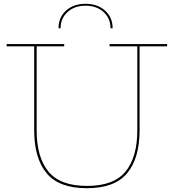

<svg xmlns="http://www.w3.org/2000/svg" viewBox="-20 -984 915 1011"><path d="M860 -752V-740H715V-298Q715 -151 649.5 -72Q584 7 437 7Q291 7 225.5 -72Q160 -151 160 -298V-740H15V-752H318V-740H173V-298Q173 -156 235 -80.5Q297 -5 438 -5Q579 -5 641 -80.5Q703 -156 703 -298V-740H557V-752ZM562 -835Q562 -888 525 -921Q488 -954 430 -954Q372 -954 335.5 -920.5Q299 -887 299 -835H288Q288 -892 327.5 -928Q367 -964 430 -964Q494 -964 533.5 -928Q573 -892 573 -835Z"/></svg>

Font: Hepta Slab Thin
Style: Regular
Weight: 250
Designer: Michael LaGattuta
Foundry: Michael LaGattuta
Version: Version 1.100; ttfautohint (v1.8) -l 8 -r 50 -G 200 -x 14 -D